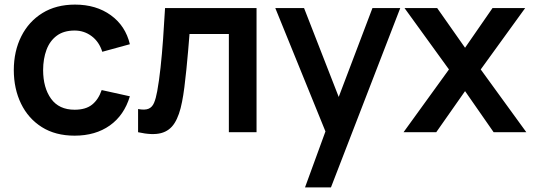

<svg xmlns="http://www.w3.org/2000/svg" viewBox="-20 -575 2319 835"><path d="M304.5 15Q221.1 15 162 -22.2Q102.9 -59.5 71.6 -124Q40.2 -188.4 40 -270Q40.2 -352.8 72.7 -417.2Q105.1 -481.6 164.6 -518.3Q224.1 -555 306.2 -555Q398.2 -555 462 -508.8Q525.8 -462.7 544.8 -382.7L424.8 -349.8Q411.1 -393.5 378.5 -417.8Q345.9 -442.2 304.5 -442.2Q257.3 -442.2 227 -419.8Q196.7 -397.3 182.2 -358.4Q167.7 -319.5 167.5 -270Q167.8 -192.9 202.2 -145.4Q236.7 -97.8 304.5 -97.8Q352.8 -97.8 380.4 -119.9Q408.1 -142 422.2 -183.3L544.8 -156.2Q520.1 -73.7 457.6 -29.3Q395.1 15 304.5 15Z M580.5 0V-100.8Q610.2 -95.3 626.1 -102.1Q642 -108.8 650 -127.9Q658.1 -146.9 663.8 -178.7Q671.9 -223.1 678.2 -281Q684.5 -338.8 689.2 -404.9Q693.9 -470.9 697.8 -540H1095.7V0H975.3V-427.2H804.2Q801.8 -394.4 798.2 -354.3Q794.7 -314.2 790.6 -273Q786.6 -231.9 781.8 -195.3Q777.1 -158.8 771.8 -132.7Q760.7 -73.9 739.3 -39.9Q718 -5.8 680 4Q642 13.8 580.5 0Z M1419.3 240H1306.5L1410.7 -45.3L1412.5 38.7L1177.2 -540H1302.3L1469.3 -111.8H1437.3L1599.8 -540H1720.7Z M1877.2 0H1735L1932.5 -273L1739.2 -540H1881.2L2002.5 -367.3L2122 -540H2264L2070.7 -273L2269 0H2126.8L2002.5 -178.7Z"/></svg>

Font: Manrope Variable Light
Style: Regular
Weight: 200
Designer: Mikhail Sharanda
Foundry: Mikhail Sharanda
Version: Version 4.505